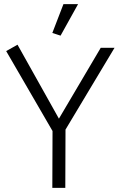

<svg xmlns="http://www.w3.org/2000/svg" viewBox="-20 -912 586 932"><path d="M297 0 298 -283 536 -680H469L266 -336L65 -695L10 -664L235 -276L234 0ZM274 -739 359 -892H288L234 -752Z"/></svg>

Font: Catamaran Light
Style: Regular
Weight: 300
Designer: Pria Ravichandran
Version: Version 2.000